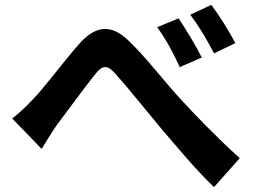

<svg xmlns="http://www.w3.org/2000/svg" viewBox="-20 -764 1040 784"><path d="M30 -280 150 -156C167 -183 190 -222 213 -255C256 -312 328 -410 368 -460C397 -497 417 -502 451 -463C499 -410 574 -316 636 -242C699 -168 782 -68 854 0L959 -118C864 -204 778 -293 714 -363C655 -427 576 -530 507 -596C434 -668 369 -661 300 -581C237 -509 161 -406 114 -358C84 -326 60 -304 30 -280ZM709 -689 622 -653C659 -601 685 -553 714 -490L804 -529C781 -575 738 -647 709 -689ZM843 -744 757 -704C794 -654 821 -609 854 -546L941 -588C918 -633 873 -704 843 -744Z"/></svg>

Font: Noto Sans TC
Style: Bold
Weight: 700
Designer: Ryoko NISHIZUKA 西塚涼子 (kana, bopomofo & ideographs); Paul D. Hunt (Latin, Greek & Cyrillic); Sandoll Communications 산돌커뮤니
Foundry: Adobe
Version: Version 2.004;hotconv 1.0.118;makeotfexe 2.5.65603